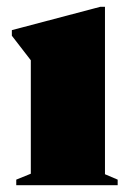

<svg xmlns="http://www.w3.org/2000/svg" viewBox="-20 -547 388 567"><path d="M290 -527V-32.5L327.5 -16.5V0H28V-16.5L71 -34V-369Q62 -380.5 50 -396.2Q38 -412 15 -441.5V-458L276.5 -527Z"/></svg>

Font: Newsreader Display ExtraBold
Style: Regular
Weight: 800
Designer: Hugues Gentile
Foundry: Production Type
Version: Version 1.001